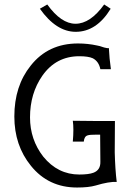

<svg xmlns="http://www.w3.org/2000/svg" viewBox="-20 -828 567 857"><path d="M501 -16Q467 -18 407 0Q376 9 324 9Q196 9 118 -88Q44 -179 44 -308Q44 -444 117 -535Q195 -634 328 -634Q372 -634 413 -625Q422 -624 445 -616Q460 -612 466 -613Q468 -568 475 -519H428Q421 -554 394 -568Q374 -577 334 -577Q230 -577 169 -490Q114 -411 114 -304Q114 -205 173 -129Q238 -49 334 -49Q376 -49 397 -57Q429 -69 428 -106L427 -227H412Q380 -227 372 -224Q356 -220 354 -196H305Q310 -254 305 -289Q445 -287 493 -288L492 -127Q492 -136 492 -152Q494 -71 501 -16ZM445 -808 474 -789Q411 -686 318 -686Q231 -686 158 -789L191 -808Q253 -722 317 -722Q383 -722 445 -808Z"/></svg>

Font: GFS Neohellenic Rg
Style: Regular
Weight: 400
Designer: Takis Katsoulidis and George D. Matthiopoulos
Foundry: Takis Katsoulidis and George D. Matthiopoulos
Version: Version 1.0